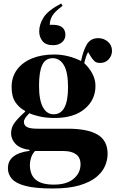

<svg xmlns="http://www.w3.org/2000/svg" viewBox="-20 -842 657 1092"><path d="M280 230Q181 230 125.5 215.5Q70 201 47.5 175Q25 149 25 115Q25 32 148 16V11Q91 2 67 -25Q43 -52 43 -83Q43 -116 61.5 -142Q80 -168 123 -207V-211Q90 -228 68 -260Q46 -292 46 -347Q46 -404 76.5 -445.5Q107 -487 161.5 -509.5Q216 -532 288 -532Q329 -532 368.5 -522Q408 -512 441 -495Q453 -554 474 -589.5Q495 -625 539 -625Q570 -625 593.5 -605Q617 -585 617 -553Q617 -526 598.5 -505Q580 -484 549 -484Q528 -484 517 -494.5Q506 -505 496 -521L481 -546Q473 -531 468.5 -517Q464 -503 459 -483Q487 -457 505 -423.5Q523 -390 523 -353Q523 -274 461.5 -222.5Q400 -171 291 -171Q245 -171 208 -179Q171 -187 147 -198Q131 -182 123.5 -170.5Q116 -159 116 -149Q116 -129 133.5 -119.5Q151 -110 193 -110H365Q479 -110 535.5 -76Q592 -42 592 33Q592 67 577.5 101.5Q563 136 528 165Q493 194 432.5 212Q372 230 280 230ZM285 -192Q367 -192 367 -346Q367 -431 343.5 -471Q320 -511 280 -511Q238 -511 220 -472Q202 -433 202 -355Q202 -273 224 -232.5Q246 -192 285 -192ZM286 208Q360 208 399 174.5Q438 141 438 93Q438 54 412.5 35.5Q387 17 342 17H179Q164 33 157 54.5Q150 76 150 94Q150 152 183 180Q216 208 286 208ZM282 -585Q240 -585 221.5 -608.5Q203 -632 203 -664Q203 -703 228 -743Q253 -783 328 -822L336 -809Q290 -775 276.5 -750.5Q263 -726 263 -701H279Q318 -701 335 -685.5Q352 -670 352 -644Q352 -618 332.5 -601.5Q313 -585 282 -585Z"/></svg>

Font: Literata 72pt
Style: Bold
Weight: 700
Designer: Latin by Veronika Burian and Jose Scaglione. Greek by Irene Vlachou. Cyrillic by Vera Evstafieva.
Foundry: TypeTogether
Version: Version 3.002